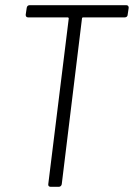

<svg xmlns="http://www.w3.org/2000/svg" viewBox="-20 -720 516 740"><path d="M467 -700H94C88 -700 84 -696 83 -690L79 -663C79 -657 82 -653 88 -653H241C243 -653 245 -651 245 -649L166 -10C165 -4 169 0 175 0H207C212 0 217 -4 218 -10L296 -649C296 -651 298 -653 300 -653H461C467 -653 472 -657 472 -663L476 -690C476 -696 473 -700 467 -700Z"/></svg>

Font: Barlow Semi Condensed Light
Style: Italic
Weight: 300
Width: 4
Italic angle: -7°
Designer: Jeremy Tribby
Foundry: Tribby Type
Version: Version 1.422;hotconv 1.0.109;makeotfexe 2.5.65596